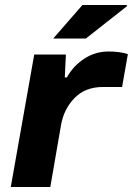

<svg xmlns="http://www.w3.org/2000/svg" viewBox="-20 -744 529 764"><path d="M191.9 -590.8 308.1 -724.1H484.9V-719.2L321.8 -590.8ZM22.9 0 116.2 -526.9H242.2L237.8 -436H246.1Q272 -482.4 315.7 -510.7Q359.4 -539.1 412.1 -539.1Q456.1 -539.1 488.8 -528.8L465.8 -397.9H390.1Q319.3 -397.9 276.9 -354.2Q234.4 -310.5 223.1 -248L180.2 0Z"/></svg>

Font: Archivo Expanded
Style: Bold Italic
Weight: 700
Width: 7
Italic angle: -10°
Designer: Hector Gatti
Foundry: Omnibus-Type
Version: Version 2.001